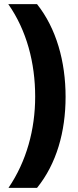

<svg xmlns="http://www.w3.org/2000/svg" viewBox="-20 -750 376 928"><path d="M297 -282C297 -453 252 -613 159 -730H20C109 -603 150 -446 150 -283C150 -124 108 30 21 158H159C253 42 297 -113 297 -282Z"/></svg>

Font: Noto Sans Thai Looped SemiCondensed ExtraBold
Style: Regular
Weight: 800
Width: 4
Designer: Sasikarn Vongin, Ben Mitchell
Foundry: The Fontpad Ltd
Version: Version 1.001